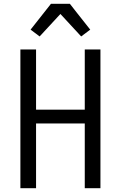

<svg xmlns="http://www.w3.org/2000/svg" viewBox="-20 -997 640 1017"><path d="M88 0V-735H171V-416H429V-735H512V0H429V-343H171V0ZM190 -804 142 -840 250 -977H350L386 -931L458 -840L410 -804L300 -923Z"/></svg>

Font: Nova Nerd Font
Style: Regular
Weight: 400
Designer: Belleve Invis
Foundry: Belleve Invis
Version: Version 24.1.4; ttfautohint (v1.8.4);Nerd Fonts 3.1.1